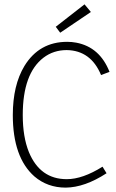

<svg xmlns="http://www.w3.org/2000/svg" viewBox="-20 -859 533 886"><path d="M288.1 -32.2Q165 -32.2 113.3 -157.2Q85 -227.5 85 -328.1Q85 -519.5 180.7 -592.8Q226.6 -627.9 288.1 -627.9Q399.4 -626 446.3 -512.7L485.4 -527.3Q440.4 -641.6 332 -662.1Q311.5 -666 290 -666Q161.1 -666 92.8 -554.7Q39.1 -465.8 39.1 -328.1Q39.1 -132.8 138.7 -44.9Q199.2 6.8 283.2 6.8Q371.1 5.9 471.7 -59.6L453.1 -89.8Q361.3 -32.2 288.1 -32.2ZM399.4 -803.7 370.1 -838.9 237.3 -735.4 257.8 -708Z"/></svg>

Font: Yaldevi Colombo ExtraLight
Style: Regular
Weight: 275
Designer: Sol Matas, Denzil Rajitha, Kosala Senevirathne and Pathum Egodawatta
Foundry: Mooniak
Version: Version 1.020 ; ttfautohint (v1.6)